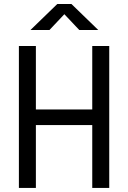

<svg xmlns="http://www.w3.org/2000/svg" viewBox="-20 -918 626 938"><path d="M430.7 0H513.7V-693.4H430.7V-383.3H155.3V-693.4H72.3V0H155.3V-307.1H430.7ZM128.9 -771.5H221.7L294.4 -848.6L367.2 -771.5H460L329.1 -898.4H259.8Z"/></svg>

Font: Cascadia Code SemiLight
Style: Regular
Weight: 350
Monospace: yes
Designer: Aaron Bell
Foundry: Saja Typeworks
Version: Version 2404.023